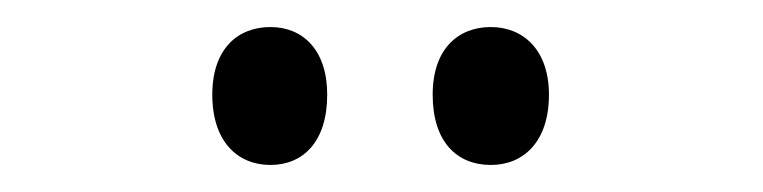

<svg xmlns="http://www.w3.org/2000/svg" viewBox="-20 -738 564 142"><path d="M137 -668C137 -633 156 -616 180 -616C204 -616 222 -633 222 -668C222 -701 204 -718 180 -718C156 -718 137 -702 137 -668ZM300 -668C300 -633 318 -616 343 -616C367 -616 386 -633 386 -668C386 -701 367 -718 343 -718C319 -718 300 -702 300 -668Z"/></svg>

Font: Noto Sans Gujarati ExtraCondensed
Style: Regular
Weight: 400
Width: 2
Designer: Jelle Bosma - Monotype Design Team, Universal Thirst
Foundry: Monotype Imaging Inc.
Version: Version 2.106